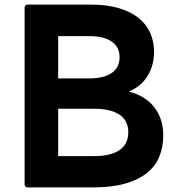

<svg xmlns="http://www.w3.org/2000/svg" viewBox="-20 -778 783 835"><path d="M101 37Q87 37 87 23V-744Q87 -758 101 -758H374Q445 -758 497 -742.5Q549 -727 583 -699.5Q617 -672 633.5 -634.5Q650 -597 650 -553Q650 -494 622 -448Q594 -402 540 -380Q615 -360 652.5 -309.5Q690 -259 690 -190Q690 -138 672.5 -96Q655 -54 617.5 -24.5Q580 5 522.5 21Q465 37 384 37ZM389 -99Q462 -99 500 -125.5Q538 -152 538 -203Q538 -253 500 -279Q462 -305 389 -305H233V-99ZM368 -437Q431 -437 465.5 -460.5Q500 -484 500 -529Q500 -574 465.5 -597.5Q431 -621 368 -621H233V-437Z"/></svg>

Font: LINE Seed JP_TTF Bold
Style: Regular
Weight: 700
Designer: LINE & Fontrix & Fontworks
Version: Version 1.009